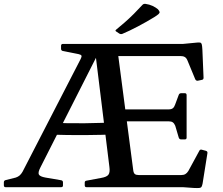

<svg xmlns="http://www.w3.org/2000/svg" viewBox="-20 -972 1158 997"><path d="M856 -404Q870 -404 877.5 -410Q885 -416 889 -428L908 -479Q911 -488 921 -488H940Q949 -488 949 -478V-257Q949 -248 939 -248H921Q911 -248 908 -258L890 -319Q885 -331 877.5 -336.5Q870 -342 856 -342H601V-404ZM1008 -553Q999 -551 994 -560L953 -659Q948 -671 939.5 -676Q931 -681 917 -681H586V-744H931L1004 -751Q1015 -752 1020.5 -750.5Q1026 -749 1028 -740.5Q1030 -732 1031 -712L1037 -568Q1037 -558 1027 -557ZM672 -87Q674 -73 680.5 -68Q687 -63 701 -63H921Q934 -63 942.5 -68Q951 -73 958 -84L1015 -189Q1019 -198 1030 -194L1049 -189Q1059 -186 1057 -176L1032 -19Q1030 -9 1027 -3Q1024 3 1015 4Q1006 5 986 4L930 0H429Q420 0 420 -10V-24Q420 -33 430 -34L505 -48Q535 -53 543.5 -65.5Q552 -78 548 -106L477 -682L488 -691L190 -103Q176 -76 182 -65.5Q188 -55 216 -50L298 -36Q307 -34 307 -25V-9Q307 0 297 0H9Q0 0 0 -10V-25Q0 -35 10 -37L62 -50Q74 -54 82 -61Q90 -68 97 -80L399 -666Q405 -678 403 -683Q401 -688 388 -691L307 -707Q297 -709 297 -719V-734Q297 -744 307 -744H586ZM241 -335Q330 -331 420 -332Q510 -333 598 -338V-275Q510 -271 420 -270.5Q330 -270 241 -273ZM584 -808Q576 -813 583 -818Q604 -835 628 -856Q652 -877 675.5 -900.5Q699 -924 719 -946Q725 -953 735 -952Q756 -949 772 -941.5Q788 -934 800 -924Q807 -916 808.5 -910.5Q810 -905 803.5 -899Q797 -893 781 -883Q742 -859 696.5 -835Q651 -811 615 -796Q607 -793 599 -798Z"/></svg>

Font: Hahmlet Medium
Style: Regular
Weight: 500
Version: Version 1.002